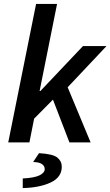

<svg xmlns="http://www.w3.org/2000/svg" viewBox="-20 -726 563 979"><path d="M22 0 164 -706H271L182 -262H186L403 -491H523L325 -281L442 0H334L250 -218L154 -121L130 0ZM96 233V184Q155 181 181.5 168Q208 155 208 136Q208 121 194.5 111Q181 101 149 100L179 55Q250 59 272.5 77.5Q295 96 295 124Q295 178 238.5 204.5Q182 231 96 233Z"/></svg>

Font: Source Sans 3 Semibold
Style: Italic
Weight: 600
Italic angle: -11°
Designer: Paul D. Hunt
Foundry: Adobe
Version: Version 3.052;hotconv 1.1.0;makeotfexe 2.6.0